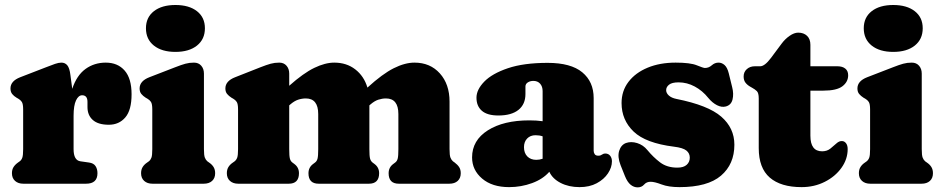

<svg xmlns="http://www.w3.org/2000/svg" viewBox="-20 -754 3868 788"><path d="M269 -446 276.5 -389.5Q295 -445 331 -471Q367 -497 414 -497Q463 -497 491.5 -464.5Q520 -432 520 -367Q520 -302 494.2 -272Q468.5 -242 426.5 -242Q383 -242 361 -261.5Q339 -281 339 -314.5V-336Q339 -363 317 -363Q302 -363 292 -342Q282 -321 282 -279V-142Q282 -96 310 -92L345 -87Q364 -84.5 372 -72.5Q380 -60.5 380 -43Q380 0 333 0H76Q54.5 0 41.8 -11.5Q29 -23 29 -43Q29 -58 35.5 -68.2Q42 -78.5 54 -87L61 -92Q68 -97 71.5 -106.8Q75 -116.5 75 -142V-305Q75 -327.5 69.5 -335.8Q64 -344 55 -349L48 -353Q37 -359.5 30 -368.2Q23 -377 23 -391Q23 -421.5 63 -437L169 -478Q191 -486.5 205.8 -491.8Q220.5 -497 232 -497Q247 -497 256.2 -486Q265.5 -475 269 -446Z M700 -541Q644 -541 611.5 -567Q579 -593 579 -638Q579 -682.5 611.5 -708Q644 -733.5 700 -733.5Q756 -733.5 788.5 -708Q821 -682.5 821 -638Q821 -593 788.5 -567Q756 -541 700 -541ZM817 -452V-142Q817 -116.5 820.8 -107Q824.5 -97.5 831 -92L838 -87Q850 -79 856.5 -68.5Q863 -58 863 -43Q863 -23 850.5 -11.5Q838 0 816 0H606Q584.5 0 571.8 -11.5Q559 -23 559 -43Q559 -58 565.5 -68.5Q572 -79 584 -87L591 -92Q598 -97.5 601.5 -107Q605 -116.5 605 -142V-305Q605 -327.5 599.5 -335.8Q594 -344 585 -349L578 -353Q567 -360 560 -368.5Q553 -377 553 -391Q553 -421.5 593 -437L699 -478Q724.5 -488 741 -492.5Q757.5 -497 776 -497Q795 -497 806 -484.2Q817 -471.5 817 -452Z M1167 -452V-402Q1225.5 -454 1270 -475.5Q1314.5 -497 1352 -497Q1402.5 -497 1438.2 -469.2Q1474 -441.5 1488 -394.5Q1550 -451 1596 -474Q1642 -497 1681 -497Q1745.5 -497 1785.2 -452.8Q1825 -408.5 1825 -337V-142Q1825 -116.5 1828.8 -107Q1832.5 -97.5 1839 -92L1846 -87Q1858 -78 1864.5 -68Q1871 -58 1871 -43Q1871 -23 1858.5 -11.5Q1846 0 1824 0H1617Q1575 0 1575 -43Q1575 -67 1594 -81L1602 -87Q1609.5 -92.5 1612.2 -103Q1615 -113.5 1615 -142V-286Q1615 -350 1564 -350Q1548.5 -350 1532.5 -344.8Q1516.5 -339.5 1500 -325L1496 -321.5V-142Q1496 -113.5 1498.8 -103.2Q1501.5 -93 1509 -87L1517 -81Q1536 -67 1536 -43Q1536 0 1494 0H1288Q1246 0 1246 -43Q1246 -67 1265 -81L1273 -87Q1280.5 -92.5 1283.2 -103Q1286 -113.5 1286 -142V-286Q1286 -350 1235 -350Q1219.5 -350 1203.5 -344.8Q1187.5 -339.5 1171 -325L1167 -321.5V-142Q1167 -113.5 1169.8 -103Q1172.5 -92.5 1180 -87L1188 -81Q1207 -67 1207 -43Q1207 0 1165 0H958Q936.5 0 923.8 -11.5Q911 -23 911 -43Q911 -58 917.5 -68.5Q924 -79 936 -87L943 -92Q950 -97.5 953.5 -107Q957 -116.5 957 -142V-305Q957 -327.5 951.5 -335.8Q946 -344 937 -349L930 -353Q919 -360 912 -368.5Q905 -377 905 -391Q905 -421.5 945 -437L1049 -478Q1074.5 -488 1091 -492.5Q1107.5 -497 1126 -497Q1145 -497 1156 -484.2Q1167 -471.5 1167 -452Z M1917.5 -108Q1917.5 -178 1982 -219Q2046.5 -260 2152.5 -260Q2183.5 -260 2207 -256.5V-380Q2207 -399 2196.8 -410.5Q2186.5 -422 2169 -422Q2156 -422 2146.2 -415.8Q2136.5 -409.5 2136.5 -399V-368Q2136.5 -326 2107.8 -303Q2079 -280 2025.5 -280Q1980 -280 1957.8 -299.2Q1935.5 -318.5 1935.5 -353Q1935.5 -386 1967.5 -419Q1999.5 -452 2064.5 -474Q2129.5 -496 2227.5 -496Q2323 -496 2369.8 -457.2Q2416.5 -418.5 2416.5 -351.5V-135Q2416.5 -127.5 2420.8 -121.2Q2425 -115 2435.5 -115Q2441.5 -115 2445 -116.5Q2448.5 -118 2451.5 -120Q2457.5 -124 2463.5 -124Q2477 -124 2484.2 -114.8Q2491.5 -105.5 2491.5 -92Q2491.5 -67 2475.2 -42.5Q2459 -18 2429.2 -2Q2399.5 14 2358.5 14Q2314.5 14 2281 -3.2Q2247.5 -20.5 2234.5 -49Q2208.5 -19 2163.8 -2.5Q2119 14 2069.5 14Q2000 14 1958.8 -21Q1917.5 -56 1917.5 -108ZM2130.5 -150Q2130.5 -126 2144.2 -112Q2158 -98 2181 -98Q2194.5 -98 2207 -102.5V-194.5Q2194 -199 2178 -199Q2156.5 -199 2143.5 -185.5Q2130.5 -172 2130.5 -150Z M2765 -416Q2738 -416 2726 -406.5Q2714 -397 2714 -384Q2714 -372 2725 -362Q2736 -352 2756 -348Q2886.5 -322 2940.2 -275.2Q2994 -228.5 2994 -160Q2994 -80 2939 -33Q2884 14 2769 14Q2724 14 2695.2 3Q2666.5 -8 2650 -8Q2633.5 -8 2623.5 3.5Q2613.5 15 2597 15Q2581.5 15 2568.2 4.2Q2555 -6.5 2545 -31L2527 -76Q2513.5 -110.5 2521.2 -135Q2529 -159.5 2549 -167Q2570 -174.5 2595 -166.8Q2620 -159 2637 -138Q2661 -109 2689.2 -87.5Q2717.5 -66 2760 -66Q2785.5 -66 2798.2 -77.5Q2811 -89 2811 -107Q2811 -125 2797 -136.2Q2783 -147.5 2746 -152Q2630 -166.5 2580.5 -214Q2531 -261.5 2531 -331Q2531 -381 2559.5 -418.2Q2588 -455.5 2638 -476.2Q2688 -497 2753 -497Q2813 -497 2839.8 -486Q2866.5 -475 2873 -475Q2889 -475 2901.2 -486Q2913.5 -497 2929 -497Q2942.5 -497 2953.8 -487Q2965 -477 2971 -453L2985 -396Q2992 -369 2986.5 -346Q2981 -323 2959 -317Q2942 -312.5 2922.8 -322.2Q2903.5 -332 2887 -352Q2863 -382 2831.2 -399Q2799.5 -416 2765 -416Z M3066.5 -394 3059.5 -398Q3047 -405 3039.5 -414.8Q3032 -424.5 3032 -440Q3032 -458.5 3045 -470.2Q3058 -482 3078 -482H3100Q3118.5 -482 3144 -516L3188 -575Q3202 -594 3220.8 -607Q3239.5 -620 3256 -620Q3278.5 -620 3292.2 -607Q3306 -594 3306 -570V-482H3417Q3437.5 -482 3449.2 -472.5Q3461 -463 3461 -445Q3461 -418 3437.5 -400Q3414 -382 3359 -382H3306V-197Q3306 -133 3354 -133Q3374 -133 3387.8 -144Q3401.5 -155 3413 -165.5Q3424.5 -176 3436.5 -175Q3446 -174.5 3452.5 -165.8Q3459 -157 3459 -142Q3459 -101 3433.5 -65.2Q3408 -29.5 3365 -7.8Q3322 14 3270 14Q3184.5 14 3139.2 -25.2Q3094 -64.5 3094 -146V-350Q3094 -372.5 3086.2 -380Q3078.5 -387.5 3066.5 -394Z M3646 -541Q3590 -541 3557.5 -567Q3525 -593 3525 -638Q3525 -682.5 3557.5 -708Q3590 -733.5 3646 -733.5Q3702 -733.5 3734.5 -708Q3767 -682.5 3767 -638Q3767 -593 3734.5 -567Q3702 -541 3646 -541ZM3763 -452V-142Q3763 -116.5 3766.8 -107Q3770.5 -97.5 3777 -92L3784 -87Q3796 -79 3802.5 -68.5Q3809 -58 3809 -43Q3809 -23 3796.5 -11.5Q3784 0 3762 0H3552Q3530.5 0 3517.8 -11.5Q3505 -23 3505 -43Q3505 -58 3511.5 -68.5Q3518 -79 3530 -87L3537 -92Q3544 -97.5 3547.5 -107Q3551 -116.5 3551 -142V-305Q3551 -327.5 3545.5 -335.8Q3540 -344 3531 -349L3524 -353Q3513 -360 3506 -368.5Q3499 -377 3499 -391Q3499 -421.5 3539 -437L3645 -478Q3670.5 -488 3687 -492.5Q3703.5 -497 3722 -497Q3741 -497 3752 -484.2Q3763 -471.5 3763 -452Z"/></svg>

Font: Fraunces 9pt SuperSoft Black
Style: Regular
Weight: 900
Version: Version 1.000;[b76b70a41]